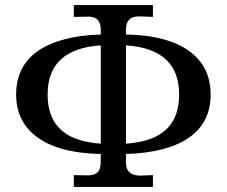

<svg xmlns="http://www.w3.org/2000/svg" viewBox="-20 -742 901 762"><path d="M816 -367Q816 -201 626 -150Q561 -133 480 -131V-95Q480 -47 534 -45L587 -47V0H273V-47L327 -46H328Q372 -46 378 -80Q380 -89 380 -131Q169 -135 87 -236Q44 -289 44 -367Q44 -535 236 -586Q300 -603 380 -605V-624Q380 -672 337 -676L283 -675H273V-722H587V-675L532 -677H531Q487 -677 481 -638Q479 -626 480 -605Q694 -601 775 -497Q816 -444 816 -367ZM691 -367Q691 -548 480 -562V-172Q668 -184 688 -327Q691 -346 691 -367ZM380 -172V-562Q169 -548 169 -367Q169 -204 337 -177Q357 -173 380 -172Z"/></svg>

Font: cwTeXKai
Style: Medium
Weight: 500
Version: Version 1.17